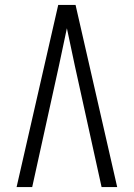

<svg xmlns="http://www.w3.org/2000/svg" viewBox="-20 -755 540 775"><path d="M47 0 215 -735H285L453 0H390L282 -490Q274 -528 266 -565.5Q258 -603 250 -641Q242 -603 234 -565.5Q226 -528 218 -490L110 0Z"/></svg>

Font: Iosevka Fixed SS04 Light
Style: Regular
Weight: 300
Monospace: yes
Designer: Belleve Invis
Foundry: Belleve Invis
Version: Version 32.5.0